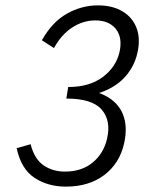

<svg xmlns="http://www.w3.org/2000/svg" viewBox="-20 -687 557 715"><path d="M379 -172Q394 -238 358.5 -279Q323 -320 227 -320L234 -363Q313 -363 362.5 -400Q412 -437 425 -493Q437 -547 411.5 -579Q386 -611 335 -611Q290 -611 249.5 -585Q209 -559 181 -508L136 -537Q174 -605 229 -636Q284 -667 345 -667Q399 -667 436.5 -644.5Q474 -622 489 -581.5Q504 -541 491 -487Q480 -441 449 -404.5Q418 -368 366.5 -347Q315 -326 243 -326L246 -356Q324 -356 372.5 -330.5Q421 -305 438.5 -259.5Q456 -214 442 -152Q425 -78 368 -35Q311 8 225 8Q159 8 109 -24.5Q59 -57 42 -135L94 -150Q108 -95 142 -71.5Q176 -48 222 -48Q285 -48 326 -82.5Q367 -117 379 -172Z"/></svg>

Font: Ysabeau Office
Style: Italic
Weight: 400
Italic angle: -12°
Designer: Christian Thalmann (Catharsis Fonts)
Version: Version 2.001;gftools[0.9.30]; featfreeze: tnum,lnum,ss02